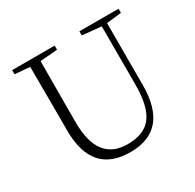

<svg xmlns="http://www.w3.org/2000/svg" viewBox="-159 -898 1106 1088"><g transform="rotate(-30 394.0 -354.0)"><path d="M744 -696 647 -685V-278Q646 15 398 15Q147 15 147 -271V-387Q147 -589 146 -688L48 -696V-723H326V-696L213 -687Q212 -589 212 -387V-286Q212 -32 406 -32Q514 -32 562 -94Q612 -158 612 -304V-684L488 -696V-723H744Z"/></g></svg>

Font: Source Han Serif SC ExtraLight
Style: Regular
Weight: 250
Designer: Ryoko NISHIZUKA  (kana & ideographs); Frank Grießhammer (Latin, Greek & Cyrillic); Wenlong ZHANG  (bopomofo); Sandoll Co
Foundry: Adobe Systems Incorporated
Version: Version 1.001 October 20, 2017